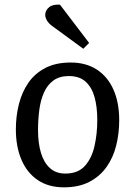

<svg xmlns="http://www.w3.org/2000/svg" viewBox="-20 -789 579 823"><path d="M254 14Q188 14 142 -17Q96 -48 72 -104Q48 -160 48 -235Q48 -291 61 -342.5Q74 -394 101.5 -434Q129 -474 174 -497.5Q219 -521 283 -521Q349 -521 395.5 -490.5Q442 -460 466.5 -404.5Q491 -349 491 -274Q491 -217 478 -165Q465 -113 436.5 -73Q408 -33 363 -9.5Q318 14 254 14ZM260 -45Q314 -45 343.5 -77.5Q373 -110 385 -162.5Q397 -215 397 -275Q397 -330 385.5 -372Q374 -414 347.5 -438.5Q321 -463 275 -463Q235 -463 209 -444Q183 -425 168.5 -392.5Q154 -360 148.5 -318Q143 -276 143 -231Q143 -176 155.5 -134Q168 -92 194 -68.5Q220 -45 260 -45ZM362 -605 337 -580 203 -678Q188 -689 180.5 -702.5Q173 -716 174 -728Q175 -745 190.5 -758Q206 -771 237 -769Z"/></svg>

Font: Literata
Style: Italic
Weight: 400
Italic angle: -2°
Designer: Latin by Veronika Burian and Jose Scaglione. Greek by Irene Vlachou. Cyrillic by Vera Evstafieva
Foundry: TypeTogether
Version: Version 3.103;gftools[0.9.29]